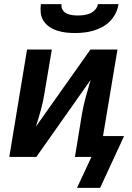

<svg xmlns="http://www.w3.org/2000/svg" viewBox="-20 -760 640 930"><path d="M343 -600Q321 -600 299.5 -602.5Q278 -605 257.5 -611.5Q237 -618 220 -629.5Q203 -641 191.5 -658Q180 -675 177.5 -696.5Q175 -718 178 -740H278Q276 -725 283 -713Q290 -701 302 -695Q314 -689 328 -687Q342 -685 357 -685Q372 -685 387 -687Q402 -689 416 -695Q430 -701 441 -713Q452 -725 454 -740H554Q551 -718 540.5 -696.5Q530 -675 513.5 -658Q497 -641 476 -629.5Q455 -618 432.5 -611.5Q410 -605 387.5 -602.5Q365 -600 343 -600ZM353 150 423 0H343L377 -208Q384 -249 395.5 -290.5Q407 -332 419 -373L156 0H25L111 -520H231L196 -312Q190 -271 178.5 -229.5Q167 -188 154 -147L418 -520H549L479 -101H581L465 150Z"/></svg>

Font: Iosevka Extended Oblique
Style: Bold
Weight: 700
Width: 7
Italic angle: -9°
Monospace: yes
Designer: Belleve Invis
Foundry: Belleve Invis
Version: Version 32.5.0; ttfautohint (v1.8.4)